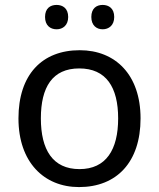

<svg xmlns="http://www.w3.org/2000/svg" viewBox="-20 -750 645 780"><path d="M163 -681C163 -647 184 -631 210 -631C235 -631 257 -647 257 -681C257 -716 235 -730 210 -730C184 -730 163 -716 163 -681ZM351 -681C351 -647 372 -631 397 -631C422 -631 444 -647 444 -681C444 -716 422 -730 397 -730C372 -730 351 -716 351 -681ZM551 -269C551 -446 449 -546 304 -546C150 -546 55 -446 55 -269C55 -91 159 10 301 10C454 10 551 -91 551 -269ZM146 -269C146 -396 193 -472 302 -472C411 -472 460 -396 460 -269C460 -142 411 -63 303 -63C194 -63 146 -142 146 -269Z"/></svg>

Font: Noto Sans Gurmukhi UI
Style: Regular
Weight: 400
Designer: Jelle Bosma - Monotype Design Team
Foundry: Monotype Imaging Inc.
Version: Version 2.004